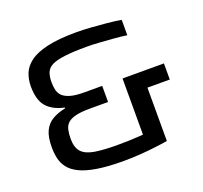

<svg xmlns="http://www.w3.org/2000/svg" viewBox="-122 -837 1041 985"><g transform="rotate(-20 398.5 -344.0)"><path d="M392 8Q307 8 248.5 -1.5Q190 -11 154.5 -28.5Q119 -46 100.5 -70Q82 -94 75.5 -123Q69 -152 69 -184Q69 -240 84.5 -272.5Q100 -305 129.5 -322.5Q159 -340 202 -349V-353Q138 -367 106.5 -403.5Q75 -440 75 -515Q75 -551 87.5 -583.5Q100 -616 133.5 -641.5Q167 -667 229 -681.5Q291 -696 390 -696Q426 -696 468.5 -693Q511 -690 553.5 -686Q596 -682 630 -676V-592Q597 -597 558 -600Q519 -603 482 -605.5Q445 -608 416 -608Q339 -608 292 -602Q245 -596 221.5 -583.5Q198 -571 190 -549.5Q182 -528 182 -498Q182 -477 186 -458Q190 -439 203 -424.5Q216 -410 244.5 -401Q273 -392 322 -392H420V-304H322Q273 -304 244 -297Q215 -290 200 -276.5Q185 -263 180 -241.5Q175 -220 175 -192Q175 -144 197 -120Q219 -96 266.5 -88Q314 -80 390 -80Q422 -80 453 -81Q484 -82 512 -84Q540 -86 562 -88L531 -43V-392H757V-304H635V-13Q606 -8 565 -3Q524 2 479 5Q434 8 392 8Z"/></g></svg>

Font: Saira SemiExpanded Medium
Style: Regular
Weight: 500
Width: 6
Designer: Hector Gatti with collaboration of the Omnibus-Type team
Foundry: Omnibus-Type
Version: Version 1.101